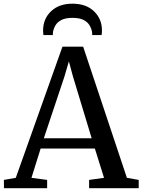

<svg xmlns="http://www.w3.org/2000/svg" viewBox="-34 -996 754 1016"><path d="M49.5 -55 296.5 -749H406L637.5 -55L700 -44V0H437.5V-44L516.5 -55L468 -210H181L132.5 -55L215.5 -44V0H-13L-13.5 -44ZM451 -264.5 352 -591.5 330.5 -671 306.5 -589.5 198 -264.5ZM349.5 -976.5Q421.5 -976.5 463.5 -936.2Q505.5 -896 505.5 -834.5Q505.5 -821.5 503.5 -810.5H454Q454 -813.5 453.8 -817.8Q453.5 -822 453 -827Q450 -844.5 440 -861.8Q430 -879 408.5 -890.2Q387 -901.5 349.5 -901.5Q312.5 -901.5 291 -890.2Q269.5 -879 259.5 -861.8Q249.5 -844.5 246.5 -827Q246 -822 245.8 -817.8Q245.5 -813.5 245.5 -810.5H196Q194 -821.5 194 -834.5Q194 -896 236 -936.2Q278 -976.5 349.5 -976.5Z"/></svg>

Font: Merriweather Text
Style: Regular
Weight: 400
Designer: Eben Sorkin
Foundry: Eben Sorkin
Version: Version 2.100; ttfautohint (v1.7.19-72a1) -l 8 -r 50 -G 200 